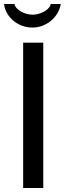

<svg xmlns="http://www.w3.org/2000/svg" viewBox="-35 -934 322 954"><path d="M80 0H180V-722H80ZM-15 -914C-7 -848 55 -797 126 -797C195 -797 256 -848 267 -914H217C211 -883 163 -861 127 -861C91 -861 43 -883 37 -914Z"/></svg>

Font: Perun
Style: Regular
Weight: 400
Foundry: Copyright (c) Stefan Peev, Context Ltd, 2016
Version: Version 1.089